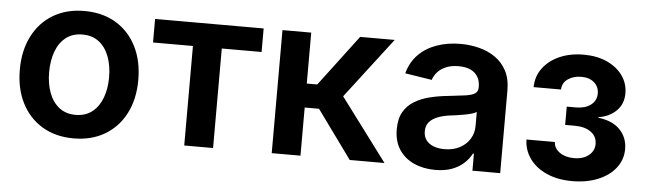

<svg xmlns="http://www.w3.org/2000/svg" viewBox="-41 -687 2820 838"><g transform="rotate(5 1369.0 -268.0)"><path d="M299.8 11.2Q221.2 11.2 162.8 -23.7Q104.5 -58.6 72.5 -121.3Q40.5 -184.1 40.5 -267.6Q40.5 -351.1 72.5 -414.1Q104.5 -477.1 162.8 -512Q221.2 -546.9 299.8 -546.9Q378.9 -546.9 437.3 -512Q495.6 -477.1 527.6 -414.1Q559.6 -351.1 559.6 -267.6Q559.6 -184.1 527.6 -121.3Q495.6 -58.6 437.3 -23.7Q378.9 11.2 299.8 11.2ZM299.8 -91.8Q343.3 -91.8 372.6 -115Q401.9 -138.2 416.7 -178Q431.6 -217.8 431.6 -267.6Q431.6 -318.4 416.7 -358.2Q401.9 -397.9 372.6 -420.9Q343.3 -443.8 299.8 -443.8Q256.8 -443.8 227.5 -420.9Q198.2 -397.9 183.6 -358.2Q168.9 -318.4 168.9 -267.6Q168.9 -217.8 183.6 -178Q198.2 -138.2 227.5 -115Q256.8 -91.8 299.8 -91.8Z M784.2 0V-436H609.4V-539.1H1085V-436H910.6V0Z M1167.5 0V-539.1H1293.5V-315.9H1339.4L1507.8 -539.1H1659.2L1456.5 -274.4L1661.6 0H1509.3L1356.4 -210.9H1293.5V0Z M1884.3 10.7Q1832.5 10.7 1791.3 -7.8Q1750 -26.4 1726.1 -62.5Q1702.1 -98.6 1702.1 -151.9Q1702.1 -197.8 1719.2 -227.5Q1736.3 -257.3 1765.9 -275.1Q1795.4 -293 1832.5 -302.2Q1869.6 -311.5 1909.2 -315.4Q1957 -320.8 1986.3 -324.7Q2015.6 -328.6 2029.1 -337.4Q2042.5 -346.2 2042.5 -364.3V-367.2Q2042.5 -393.1 2031.5 -411.4Q2020.5 -429.7 1999.5 -439.5Q1978.5 -449.2 1947.3 -449.2Q1916.5 -449.2 1893.3 -439.7Q1870.1 -430.2 1855.7 -414.3Q1841.3 -398.4 1835.4 -379.4L1717.8 -397.9Q1731 -447.3 1763.4 -480.2Q1795.9 -513.2 1843 -530Q1890.1 -546.9 1947.8 -546.9Q1988.8 -546.9 2028.1 -537.1Q2067.4 -527.3 2099.1 -505.6Q2130.9 -483.9 2149.7 -448.5Q2168.5 -413.1 2168.5 -361.8V0H2046.9V-74.7H2042.5Q2030.8 -51.8 2009.8 -32.2Q1988.8 -12.7 1957.8 -1Q1926.8 10.7 1884.3 10.7ZM1916.5 -83Q1955.6 -83 1984.1 -98.4Q2012.7 -113.8 2028.1 -139.2Q2043.5 -164.6 2043.5 -194.8V-257.3Q2037.1 -252.4 2023.2 -248.3Q2009.3 -244.1 1991.5 -241Q1973.6 -237.8 1955.8 -235.1Q1938 -232.4 1924.3 -231Q1896.5 -227.1 1873.8 -218Q1851.1 -209 1837.9 -193.6Q1824.7 -178.2 1824.7 -153.3Q1824.7 -130.4 1836.4 -114.7Q1848.1 -99.1 1868.7 -91.1Q1889.2 -83 1916.5 -83Z M2484.4 7.3Q2419.9 7.3 2372.1 -14.2Q2324.2 -35.6 2297.6 -72.8Q2271 -109.9 2270 -156.2H2394.5Q2395.5 -128.4 2420.7 -110.8Q2445.8 -93.3 2483.4 -93.3Q2523.4 -93.3 2547.9 -113Q2572.3 -132.8 2572.3 -163.1Q2572.3 -195.8 2545.9 -215.1Q2519.5 -234.4 2473.6 -234.4H2432.6V-314.5H2473.6Q2512.7 -314.5 2537.6 -333Q2562.5 -351.6 2562.5 -383.3Q2562.5 -412.6 2541.5 -431.2Q2520.5 -449.7 2485.4 -449.7Q2450.7 -449.7 2426.3 -432.9Q2401.9 -416 2401.4 -386.7H2281.2Q2281.7 -433.6 2308.3 -469.7Q2335 -505.9 2381.3 -526.4Q2427.7 -546.9 2486.8 -546.9Q2545.9 -546.9 2589.8 -526.6Q2633.8 -506.3 2658.2 -471.9Q2682.6 -437.5 2682.6 -394.5Q2682.6 -347.2 2651.9 -317.4Q2621.1 -287.6 2574.2 -280.8V-278.3Q2637.7 -270.5 2670.2 -236.1Q2702.6 -201.7 2702.6 -151.9Q2702.6 -106 2674.8 -69.8Q2647 -33.7 2597.7 -13.2Q2548.3 7.3 2484.4 7.3Z"/></g></svg>

Font: Inter 18pt SemiBold
Style: Regular
Weight: 600
Designer: Rasmus Andersson
Foundry: rsms
Version: Version 4.001;git-66647c0bb